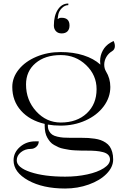

<svg xmlns="http://www.w3.org/2000/svg" viewBox="-20 -893 713 1091"><path d="M325.2 -580.1Q236.3 -580.1 182.1 -534.2Q127.9 -488.3 127.9 -413.1Q127.9 -323.7 185.8 -260.3Q243.7 -196.8 325.2 -196.8Q417 -196.8 472.9 -249Q528.8 -301.3 528.8 -386.2Q528.8 -466.3 469.2 -523.2Q409.7 -580.1 325.2 -580.1ZM75.2 18.1Q75.2 58.6 152.8 84.7Q230.5 110.8 350.1 110.8Q417 110.8 475.6 98.1Q534.2 85.4 569.6 62.7Q605 40 605 13.2Q605 -2.4 595 -12.9Q585 -23.4 565.2 -28.6Q545.4 -33.7 524.2 -35.4Q502.9 -37.1 472.7 -37.1Q452.1 -37.1 439.7 -37.4Q427.2 -37.6 407 -38.6Q386.7 -39.6 373.8 -41.7Q360.8 -43.9 342.8 -47.4Q324.7 -50.8 313 -56.2Q301.3 -61.5 287.6 -69.1Q273.9 -76.7 265.1 -87.2Q256.3 -97.7 248.8 -110.8Q241.2 -124 237.5 -141.4Q233.9 -158.7 233.9 -179.2V-189Q148.4 -209 99.1 -264.4Q49.8 -319.8 49.8 -398.9Q49.8 -452.6 86.7 -498.3Q123.5 -543.9 186.8 -570.6Q250 -597.2 324.2 -597.2Q396.5 -597.2 454.6 -578.6Q512.7 -560.1 550.3 -525.9Q548.8 -535.2 548.8 -545.4Q548.8 -578.1 564.2 -606.2Q579.6 -634.3 607.4 -650.4L625 -660.2Q632.8 -646.5 632.8 -630.9Q632.8 -611.3 616.2 -601.6Q596.2 -589.8 584.2 -569.1Q572.3 -548.3 572.3 -525.4Q572.3 -504.4 582 -487.8Q606.9 -447.8 606.9 -398.9Q606.9 -339.4 569.1 -288.6Q531.2 -237.8 466.1 -208.5Q400.9 -179.2 324.2 -179.2Q285.6 -179.2 252 -185.1V-179.2Q252 -161.1 259 -148.2Q266.1 -135.3 276.9 -127.9Q287.6 -120.6 305.7 -116.5Q323.7 -112.3 340.3 -111.1Q356.9 -109.9 380.9 -109.9H442.9Q464.8 -109.9 481.7 -108.9Q498.5 -107.9 518.1 -105Q537.6 -102.1 552 -96.9Q566.4 -91.8 580.6 -82.5Q594.7 -73.2 603.5 -60.5Q612.3 -47.9 617.7 -29.1Q623 -10.3 623 13.2Q623 56.6 585.4 94.7Q547.9 132.8 484.6 155.5Q421.4 178.2 350.1 178.2Q223.6 178.2 140.4 132.1Q57.1 85.9 57.1 18.1Q57.1 -26.4 93.3 -58.1Q129.4 -89.8 180.2 -89.8H200.2Q200.2 -71.8 186.8 -59.3Q173.3 -46.9 154.8 -46.9Q122.1 -46.9 98.6 -27.8Q75.2 -8.8 75.2 18.1ZM368.2 -863.8Q348.6 -863.8 331.8 -847.2Q314.9 -830.6 311 -809.1Q310.5 -806.2 309.8 -801Q309.1 -795.9 308.6 -792.5Q308.1 -789.1 307.1 -787.1L310.1 -785.2Q315.4 -792 330.1 -792Q375 -792 375 -748Q375 -726.6 363.3 -714.8Q351.6 -703.1 330.1 -703.1Q310.1 -703.1 298.1 -715.6Q286.1 -728 286.1 -748Q286.1 -804.2 308.8 -838.6Q331.5 -873 368.2 -873Z"/></svg>

Font: FoglihtenNo07calt
Style: Regular
Weight: 500
Designer: gluk (gluksza@wp.pl)
Foundry: gluk (gluksza@wp.pl)
Version: Version 0.844